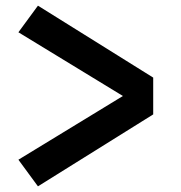

<svg xmlns="http://www.w3.org/2000/svg" viewBox="-20 -679 640 678"><path d="M114 -21 45 -115 414 -340 45 -565 114 -659 521 -405V-275Z"/></svg>

Font: Iosevka SS04 XBd Ex
Style: Regular
Weight: 800
Width: 7
Monospace: yes
Designer: Belleve Invis
Foundry: Belleve Invis
Version: Version 19.0.0; ttfautohint (v1.8.4)